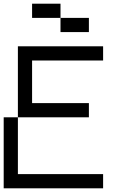

<svg xmlns="http://www.w3.org/2000/svg" viewBox="-20 -1020 655 1040"><path d="M307.7 -846.2V-923.1H461.5V-846.2ZM153.8 -923.1V-1000H307.7V-923.1ZM0 0V-384.6H76.9V-76.9H538.5V0ZM76.9 -384.6V-769.2H538.5V-692.3H153.8V-461.5H461.5V-384.6Z"/></svg>

Font: Mintsoda - Lime Green 13x16
Style: Regular
Weight: 400
Designer: Mintsoda-15
Version: Version 1.0